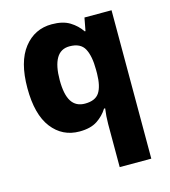

<svg xmlns="http://www.w3.org/2000/svg" viewBox="-117 -652 872 986"><g transform="rotate(-15 319.0 -159.5)"><path d="M397 11Q397 -30 403 -71H397Q376 -37 340.5 -13.5Q305 10 246 10Q155 10 99.5 -62Q44 -134 44 -274Q44 -414 101 -486.5Q158 -559 249 -559Q308 -559 344.5 -536.5Q381 -514 404 -480H408L421 -549H565V240H397ZM310 -121Q365 -121 386.5 -154Q408 -187 409 -254V-275Q409 -347 388 -386.5Q367 -426 308 -426Q261 -426 238 -386.5Q215 -347 215 -271Q215 -194 238.5 -157.5Q262 -121 310 -121Z"/></g></svg>

Font: Noto Sans Bengali ExtraBold
Style: Regular
Weight: 800
Designer: Jelle Bosma - Monotype Design Team
Foundry: Monotype Imaging Inc.
Version: Version 2.003; ttfautohint (v1.8.4.7-5d5b)